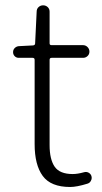

<svg xmlns="http://www.w3.org/2000/svg" viewBox="-20 -707 392 739"><path d="M250 12.7Q175.8 12.7 144.5 -29.8Q113.3 -72.3 113.3 -152.3V-476.6Q113.3 -484.4 105.5 -484.4H51.8Q43 -484.4 36.6 -490.7Q30.3 -497.1 30.3 -506.3Q30.3 -515.6 36.6 -522Q43 -528.3 51.8 -529.3L107.4 -532.2Q115.2 -533.2 115.2 -540L121.1 -662.1Q121.1 -672.9 128.4 -679.7Q135.7 -686.5 146 -686.5Q156.2 -686.5 163.6 -679.7Q170.9 -672.9 170.9 -662.1V-540Q170.9 -533.2 178.7 -533.2H299.8Q309.6 -533.2 316.9 -525.9Q324.2 -518.6 324.2 -508.3Q324.2 -498 316.9 -491.2Q309.6 -484.4 299.8 -484.4H178.7Q170.9 -484.4 170.9 -476.6V-148.4Q170.9 -93.8 190.4 -65.4Q210 -37.1 259.8 -37.1Q278.3 -37.1 302.7 -43.9Q312.5 -46.9 320.8 -42.5Q329.1 -38.1 332 -29.3Q333 -25.4 333 -22.5Q333 -16.6 330.1 -11.7Q326.2 -2.9 316.4 0Q275.4 12.7 250 12.7Z"/></svg>

Font: irohamaru Light
Style: Regular
Weight: 200
Designer: [Source Han Sans]
Ryoko NISHIZUKA  (kana & ideographs); Paul D. Hunt (Latin, Greek & Cyrillic); Wenlong ZHANG  (bopomofo
Version: Version 1.01